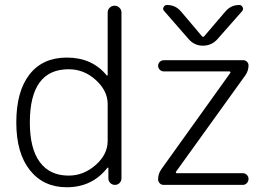

<svg xmlns="http://www.w3.org/2000/svg" viewBox="-20 -791 1140 788"><path d="M261.7 -70.3Q323.2 -70.3 372.6 -113.8Q421.9 -157.2 421.9 -212.9V-364.3Q421.9 -418 373.5 -462.4Q325.2 -506.8 261.7 -506.8Q102.5 -506.8 102.5 -288.1Q102.5 -180.7 143.6 -125.5Q184.6 -70.3 261.7 -70.3ZM478.5 -740.2V-59.6Q478.5 -47.9 470.7 -40Q462.9 -32.2 451.7 -32.2Q440.4 -32.2 432.6 -40Q424.8 -47.9 424.8 -59.6V-100.6Q424.8 -102.5 423.3 -103Q421.9 -103.5 420.9 -102.5Q358.4 -22.5 253.9 -22.5Q158.2 -22.5 102.5 -92.8Q46.9 -163.1 46.9 -288.1Q46.9 -416 101.1 -485.4Q155.3 -554.7 253.9 -554.7Q358.4 -554.7 418 -481.4Q418.9 -480.5 420.4 -481Q421.9 -481.4 421.9 -483.4V-740.2Q421.9 -751 430.2 -759.3Q438.5 -767.6 450.2 -767.6Q461.9 -767.6 470.2 -759.3Q478.5 -751 478.5 -740.2ZM652.3 -543.9H978.5Q987.3 -543.9 993.7 -537.6Q1000 -531.2 1000 -522.5Q1000 -501 987.3 -482.4L702.1 -85.9Q701.2 -84 702.1 -82Q703.1 -80.1 705.1 -80.1H976.6Q986.3 -80.1 993.2 -73.2Q1000 -66.4 1000 -56.6Q1000 -46.9 993.2 -39.6Q986.3 -32.2 976.6 -32.2H651.4Q641.6 -32.2 635.3 -39.1Q628.9 -45.9 628.9 -54.7Q628.9 -77.1 641.6 -95.7L924.8 -491.2Q926.8 -493.2 925.3 -495.6Q923.8 -498 921.9 -498H652.3Q642.6 -498 635.7 -504.9Q628.9 -511.7 628.9 -521Q628.9 -530.3 635.7 -537.1Q642.6 -543.9 652.3 -543.9ZM905.3 -744.1Q927.7 -770.5 961.9 -770.5Q971.7 -770.5 975.6 -761.7Q977.5 -757.8 977.5 -754.9Q977.5 -749 973.6 -745.1L873 -630.9Q848.6 -603.5 813 -603.5Q777.3 -603.5 753.9 -630.9L654.3 -745.1Q649.4 -750 649.4 -754.9Q649.4 -757.8 651.4 -761.7Q655.3 -770.5 666 -770.5Q700.2 -770.5 722.7 -744.1L808.6 -642.6Q813.5 -636.7 818.4 -642.6Z"/></svg>

Font: Gen Jyuu Gothic Light
Style: Regular
Weight: 200
Designer: [Source Han Sans]
Ryoko NISHIZUKA  (kana & ideographs); Paul D. Hunt (Latin, Greek & Cyrillic); Wenlong ZHANG  (bopomofo
Version: Version 1.002.20150607